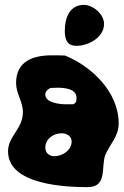

<svg xmlns="http://www.w3.org/2000/svg" viewBox="-20 -721 507 788"><path d="M246 -596C246 -562 253 -533 294 -533C343 -533 407 -567 407 -623C407 -663 362 -701 324 -701C266 -701 246 -647 246 -596ZM166 -333C166 -346 174 -353 187 -360C191 -360 212 -361 217 -361C244 -361 294 -357 294 -320C294 -309 294 -298 280 -293H250C228 -293 166 -298 166 -333ZM166 -115C166 -150 198 -174 233 -174C253 -174 274 -163 274 -140C274 -104 236 -80 203 -80C181 -80 166 -94 166 -115ZM13 -100C13 40 257 47 340 47C423 47 393 -38 413 -87C434 -134 467 -161 467 -215C467 -343 356 -449 247 -493C239 -494 201 -494 193 -494C117 -494 46 -471 46 -380C46 -337 74 -304 74 -261C74 -192 13 -162 13 -100Z"/></svg>

Font: Charger
Style: Overspray
Weight: 400
Designer: Jasper
Foundry: Cannot Into Space Fonts
Version: Version 0.980